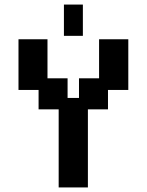

<svg xmlns="http://www.w3.org/2000/svg" viewBox="-20 -810 643 841"><path d="M237 11V-331H149V-416H61V-638H188V-467H276V-381H326V-467H414V-638H542V-416H453V-331H365V11ZM260 -653V-790H343V-653Z"/></svg>

Font: Pixelify Sans
Style: Bold
Weight: 700
Designer: Stefie Justprince
Foundry: Typecalism Foundryline
Version: Version 1.000